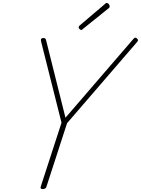

<svg xmlns="http://www.w3.org/2000/svg" viewBox="-20 -1274 960 1308"><path d="M271 14Q253 14 257 -1L399 -438L260 -991Q256 -1005 261.5 -1010Q267 -1015 274 -1015Q285 -1015 288.5 -1011.5Q292 -1008 294 -1000L426 -472L882 -1001Q893 -1015 899.5 -1017Q906 -1019 914 -1011Q919 -1006 920 -1001Q921 -996 914 -988L437 -435L296 -1Q291 14 271 14ZM534 -1070Q528 -1070 522 -1076Q516 -1082 516 -1087Q516 -1089 517 -1092Q518 -1095 520 -1098L694 -1246Q697 -1249 700 -1251.5Q703 -1254 706 -1254Q711 -1254 716 -1250.5Q721 -1247 724 -1241.5Q727 -1236 727 -1230Q727 -1228 726.5 -1225.5Q726 -1223 723 -1220L545 -1077Q541 -1074 539 -1072Q537 -1070 534 -1070Z"/></svg>

Font: Playwrite MX Thin
Style: Regular
Weight: 250
Designer: Veronika Burian, José Scaglione
Foundry: TypeTogether
Version: Version 1.002